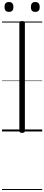

<svg xmlns="http://www.w3.org/2000/svg" viewBox="-20 -1305 439 1906"><path d="M200 14Q185 14 178.5 9Q172 4 172 -5V-1077Q172 -1087 179 -1091.5Q186 -1096 199 -1096Q213 -1096 220 -1091.5Q227 -1087 227 -1077V-5Q227 4 220.5 9Q214 14 200 14ZM69 -1187Q47 -1187 36 -1198.5Q25 -1210 25 -1235Q25 -1261 36 -1273Q47 -1285 69 -1285Q91 -1285 102 -1272.5Q113 -1260 113 -1235Q113 -1210 101.5 -1198.5Q90 -1187 69 -1187ZM330 -1187Q308 -1187 297.5 -1198.5Q287 -1210 287 -1235Q287 -1261 298 -1273Q309 -1285 330 -1285Q352 -1285 363 -1272.5Q374 -1260 374 -1235Q374 -1210 363 -1198.5Q352 -1187 330 -1187ZM0 571H399V581H0ZM0 -20H399V0H0ZM0 -505H399V-500H0ZM0 -1091H399V-1081H0Z"/></svg>

Font: Playwrite PT Guides
Style: Regular
Weight: 400
Designer: Veronika Burian, José Scaglione
Foundry: TypeTogether
Version: Version 1.003